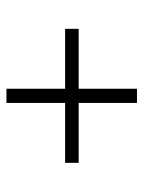

<svg xmlns="http://www.w3.org/2000/svg" viewBox="57 -654 454 609"><g transform="rotate(-90 284.5 -350.0)"><path d="M262 -143V-557H307V-143ZM72 -328V-371H497V-328Z"/></g></svg>

Font: Montserrat Thin Light
Style: Regular
Weight: 300
Version: Version 9.000